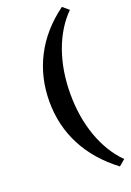

<svg xmlns="http://www.w3.org/2000/svg" viewBox="-174 -773 721 1058"><g transform="rotate(-20 186.0 -244.0)"><path d="M335.9 -711.9 372.1 -681.6Q296.9 -606.4 256.3 -493.2Q215.8 -379.9 215.8 -244.1Q215.8 -108.4 256.3 4.9Q296.9 118.2 372.1 193.4L335.9 223.6Q214.8 131.8 153.8 13.7Q92.8 -104.5 92.8 -244.1Q92.8 -384.8 153.8 -503.9Q214.8 -623 335.9 -711.9Z"/></g></svg>

Font: Crimson Pro ExtraLight SemiBold
Style: Regular
Weight: 600
Version: Version 1.002